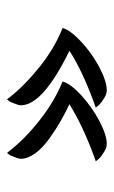

<svg xmlns="http://www.w3.org/2000/svg" viewBox="91 -458 323 545"><g transform="rotate(-90 252.5 -185.5)"><path d="M70.8 -70.8C74.2 -65.4 80.6 -60.1 89.8 -54.2C99.1 -47.4 107.9 -43.9 116.2 -43.9C133.8 -43.9 155.8 -51.3 182.6 -65.4C209 -79.6 232.9 -96.7 254.4 -116.2C275.4 -135.7 288.6 -152.8 293 -167L293.9 -168.9L290 -170.9C253.9 -186 218.3 -207 183.1 -234.9C147.9 -262.7 118.7 -291.5 95.2 -321.8L90.8 -327.1L86.9 -321.8C84.5 -319.3 82 -314 79.1 -305.7C75.7 -297.4 74.2 -291.5 74.2 -288.1C74.2 -261.2 97.2 -231.4 132.3 -206.5C167 -181.6 195.8 -166 229 -149.9C188.5 -124.5 136.7 -100.1 73.2 -77.1L66.9 -75.2ZM223.1 -70.8C226.6 -65.4 232.9 -60.1 242.2 -54.2C251.5 -47.4 260.3 -43.9 268.1 -43.9C286.1 -43.9 308.1 -51.3 335 -65.4C361.3 -79.6 385.3 -96.7 406.2 -116.2C427.2 -135.7 440.4 -152.8 444.8 -167L445.8 -168.9L441.9 -170.9C405.8 -185.5 370.1 -206.5 335.4 -234.4C300.8 -262.2 271 -291 247.1 -321.8L243.2 -327.1L238.8 -321.8C236.3 -319.3 233.9 -314 231 -305.7C227.5 -297.4 226.1 -291.5 226.1 -288.1C226.1 -246.1 277.8 -200.2 380.9 -149.9C340.8 -124 289.1 -100.1 225.1 -77.1L219.2 -75.2Z"/></g></svg>

Font: Dancing Script
Style: Regular
Weight: 800
Designer: Pablo Impallari
Foundry: Pablo Impallari
Version: Version 2.001